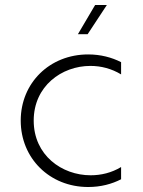

<svg xmlns="http://www.w3.org/2000/svg" viewBox="-20 -744 571 769"><path d="M333 5C384 5 428 -7 465 -26V-75C427 -52 385 -42 343 -42C228 -42 115 -122 115 -261C115 -399 227 -480 342 -480C385 -480 427 -469 465 -446V-495C428 -514 383 -526 333 -526C179 -526 63 -412 63 -261C63 -110 179 5 333 5ZM292 -607H331L408 -724H361Z"/></svg>

Font: Chess Sans Light
Style: Regular
Weight: 300
Designer: Wolf Bōese
Foundry: Wolf Bōese
Version: Version 7.223;Glyphs 3.3 (3306)